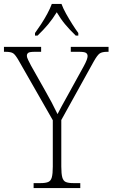

<svg xmlns="http://www.w3.org/2000/svg" viewBox="-29 -951 569 971"><path d="M141 0V-25H177Q201 -25 214.5 -30.5Q228 -36 233 -54Q238 -72 238 -108V-343L66 -644Q49 -674 37.5 -681.5Q26 -689 -1 -689H-9V-714H179V-689H147Q120 -689 113.5 -683.5Q107 -678 107 -670Q107 -660 113.5 -647.5Q120 -635 128 -619L198 -495Q216 -464 232 -433.5Q248 -403 262 -374Q270 -390 283 -414Q296 -438 314 -470L395 -617Q414 -652 414 -667Q414 -678 406 -683.5Q398 -689 371 -689H329V-714H520V-689H513Q487 -689 475 -680.5Q463 -672 445 -640L281 -344V-109Q281 -72 286 -54Q291 -36 304 -30.5Q317 -25 341 -25H377V0ZM148 -784Q162 -803 179 -829Q196 -855 210.5 -882Q225 -909 233 -931H282Q290 -909 305 -882Q320 -855 336.5 -829Q353 -803 367 -784V-771H354Q322 -802 300 -828.5Q278 -855 258 -889Q237 -855 215 -828.5Q193 -802 161 -771H148Z"/></svg>

Font: Noto Serif Georgian SemiCondensed ExtraLight
Style: Regular
Weight: 200
Width: 4
Designer: Monotype Design Team, Akaki Razmadze
Foundry: Google LLC
Version: Version 2.003; ttfautohint (v1.8.4.7-5d5b)